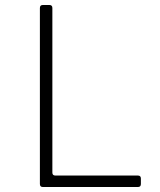

<svg xmlns="http://www.w3.org/2000/svg" viewBox="-20 -750 640 770"><path d="M152 0Q140 0 140 -12V-718Q140 -730 152 -730H178Q190 -730 190 -718V-58Q190 -46 202 -46H533Q545 -46 545 -34V-12Q545 0 533 0Z"/></svg>

Font: Pitagon Sans Mono Thin
Style: Regular
Weight: 100
Monospace: yes
Designer: Travis Tran
Foundry: Pitagon
Version: Version 1.001; ttfautohint (v1.8.4.7-5d5b);gftools[0.9.26]